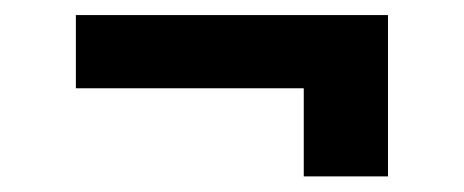

<svg xmlns="http://www.w3.org/2000/svg" viewBox="-20 -413 606 251"><path d="M487.2 -297.6H79.2V-393.3H487.2ZM487.2 -182.4H377.1V-355.7H487.2Z"/></svg>

Font: Heebo
Style: Regular
Weight: 400
Designer: Oded Ezer
Foundry: Ezer Type House
Version: Version 3.100